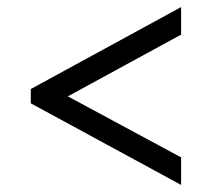

<svg xmlns="http://www.w3.org/2000/svg" viewBox="-20 -632 605 548"><path d="M67.9 -337.1V-377.9L496.9 -611.8V-533.2L173.6 -357L496.9 -182.8V-104.2Z"/></svg>

Font: Noto Serif Sinhala
Style: Regular
Weight: 400
Designer: Jelle Bosma - Monotype Design Team
Foundry: Monotype Imaging Inc.
Version: Version 2.006